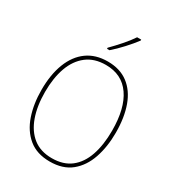

<svg xmlns="http://www.w3.org/2000/svg" viewBox="-223 -1080 1111 1219"><g transform="rotate(30 332.5 -470.5)"><path d="M605 -358Q605 -255 576.5 -171.5Q548 -88 488 -39Q428 10 332 10Q237 10 177 -39.5Q117 -89 88.5 -172.5Q60 -256 60 -359Q60 -471 92 -553.5Q124 -636 185.5 -680.5Q247 -725 336 -725Q425 -725 485 -680Q545 -635 575 -552.5Q605 -470 605 -358ZM86 -359Q86 -256 113.5 -178.5Q141 -101 195.5 -58Q250 -15 333 -15Q417 -15 471 -57Q525 -99 551.5 -176Q578 -253 578 -358Q578 -521 516 -610.5Q454 -700 336 -700Q252 -700 196.5 -657Q141 -614 113.5 -537.5Q86 -461 86 -359ZM449 -944Q423 -909 383.5 -866Q344 -823 308 -792H290V-800Q324 -834 360 -875Q396 -916 419 -951H449Z"/></g></svg>

Font: Noto Sans Myanmar SemiCondensed Thin
Style: Regular
Weight: 100
Width: 4
Designer: Monotype Design Team
Foundry: Monotype Imaging Inc.
Version: Version 2.107; ttfautohint (v1.8.4.7-5d5b)